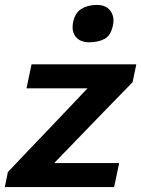

<svg xmlns="http://www.w3.org/2000/svg" viewBox="-38 -759 574 779"><path d="M-18.5 0 -6 -61Q42.5 -112 88.5 -160.5Q134.5 -209 175.5 -251.5L317 -400.5H69.5L90 -498H515L500 -425.5Q477.5 -402.5 448 -372.2Q418.5 -342 387 -309.5Q355.5 -276.5 326.5 -247L182 -97.5H445.5L425 0ZM324 -587.5Q287.5 -587.5 269.5 -609.5Q256.5 -624.5 256.5 -648.5Q256.5 -659 259 -671Q267 -707.5 292.8 -723.2Q318.5 -739 355 -739Q392 -739 410 -715Q422.5 -698 422.5 -675.5Q422.5 -666 420 -655.5Q412 -615.5 386.8 -601.5Q361.5 -587.5 324 -587.5Z"/></svg>

Font: Heraclito SemiBold
Style: Italic
Weight: 600
Italic angle: -12°
Designer: Kostas Bartsokas (font) & Cristiano Sobral (main changes)
Foundry: Kostas Bartsokas (font) & Cristiano Sobral (main changes)
Version: Version 1.00;July 8, 2020;FontCreator 13.0.0.2655 64-bit